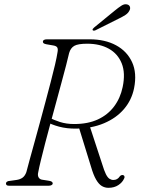

<svg xmlns="http://www.w3.org/2000/svg" viewBox="-20 -888 681 918"><path d="M198.5 -308 215.5 -326.5Q236 -314.5 266.5 -304.8Q297 -295 335 -295Q400.5 -295 448 -317Q495.5 -339 525.5 -379Q555.5 -419 566.5 -472Q580.5 -538.5 562 -584.8Q543.5 -631 500.5 -655Q457.5 -679 397 -679Q353 -679 335.2 -668.8Q317.5 -658.5 310.5 -634.5Q305.5 -612 296 -575.5Q286.5 -539 274.2 -493.8Q262 -448.5 248.5 -398.8Q235 -349 221.5 -299.2Q208 -249.5 196.2 -204.2Q184.5 -159 175.8 -123.2Q167 -87.5 163 -65.5Q159 -50 164.2 -40.5Q169.5 -31 180 -29L215 -23.5Q223.5 -22 227.8 -19Q232 -16 232 -11Q232 -6 226.5 -3Q221 0 212.5 0H23Q15 0 11.8 -3Q8.5 -6 8.5 -10.5Q8.5 -16 13.5 -19.5Q18.5 -23 30 -23.5L58 -27.5Q76 -30 87.8 -38.5Q99.5 -47 106 -65Q111.5 -87 121.5 -123Q131.5 -159 144 -204.5Q156.5 -250 170.2 -300Q184 -350 197.2 -400.2Q210.5 -450.5 222.5 -496Q234.5 -541.5 243 -578.2Q251.5 -615 255 -638Q258 -653 254 -660.5Q250 -668 235.5 -670.5L201 -676.5Q191.5 -678.5 188.2 -681.5Q185 -684.5 185 -689Q185 -694 190 -697Q195 -700 204 -700H409Q482 -700 534.8 -671.5Q587.5 -643 611.5 -590.8Q635.5 -538.5 621 -466Q609.5 -409.5 572.8 -366.5Q536 -323.5 477.5 -298.8Q419 -274 344 -273Q299.5 -272.5 262.2 -282.5Q225 -292.5 198.5 -308ZM356.5 -281 408 -288 468.5 -103.5Q478 -72 486.2 -55.5Q494.5 -39 503.5 -33.2Q512.5 -27.5 522 -27.5Q532 -27.5 539.5 -31.8Q547 -36 553 -45Q556 -49 560.8 -50.5Q565.5 -52 569.5 -50.5Q574 -49 575.2 -44Q576.5 -39 573 -33.5Q565 -15.5 545.5 -2.8Q526 10 498.5 10Q481.5 10 467 1.5Q452.5 -7 439.5 -29.2Q426.5 -51.5 415 -91.5ZM526.5 -835.5Q546.5 -852 561 -861.2Q575.5 -870.5 589 -866.5Q599 -863.5 601.5 -854.5Q604 -845.5 598 -836Q592 -824.5 579.2 -816.2Q566.5 -808 549 -799.5L436 -743Q432.5 -741.5 428.5 -741.5Q424.5 -741.5 423 -744Q421.5 -747 424 -750.2Q426.5 -753.5 430 -756.5Z"/></svg>

Font: Fraunces ExtraLight
Style: Italic
Weight: 250
Italic angle: -16°
Version: Version 1.000;[b76b70a41]